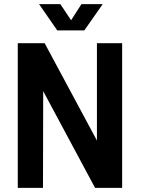

<svg xmlns="http://www.w3.org/2000/svg" viewBox="-20 -909 687 929"><path d="M66 0H188L189 -468L440 0H571V-700H449V-229L196 -700H66ZM169 -889 257 -762H388L477 -889H374L324 -811L272 -889Z"/></svg>

Font: Vanilla Cream
Style: Bold
Weight: 700
Designer: Jeremy Tribby, Jinavaṁso
Foundry: Tribby Type
Version: Version 1.422;Glyphs 3.1.2 (3151)